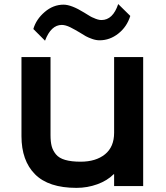

<svg xmlns="http://www.w3.org/2000/svg" viewBox="-20 -909 810 939"><path d="M680.2 -629.9V1H538.1V-57.1H536.1Q504.4 -25.4 455.8 -7.8Q407.2 9.8 354 9.8Q217.3 9.8 151.1 -56.9Q85 -123.5 85 -243.2V-629.9H227.1V-248Q227.1 -215.8 232.7 -194.3Q238.3 -172.9 253.4 -154.3Q268.6 -135.7 298.6 -127Q328.6 -118.2 374 -118.2Q448.7 -118.2 493.4 -154.3Q538.1 -190.4 538.1 -259.8V-629.9ZM558.1 -889.2 617.2 -831.1Q600.6 -777.8 558.8 -744.9Q517.1 -711.9 466.8 -711.9Q449.7 -711.9 430.9 -718.5Q412.1 -725.1 399.7 -731.9Q387.2 -738.8 368.2 -751Q364.7 -752.9 348.4 -762.5Q332 -772 323.2 -775.9Q299.8 -787.1 282.2 -787.1Q229.5 -787.1 200.2 -710L143.1 -767.1Q156.7 -814.5 198.5 -850.3Q240.2 -886.2 291 -886.2Q329.1 -886.2 392.1 -847.2Q396.5 -844.7 406 -838.6Q415.5 -832.5 422.9 -828.4Q430.2 -824.2 437 -821.8Q459.5 -811 476.1 -811Q532.2 -811 558.1 -889.2Z"/></svg>

Font: Sinkin Sans 600 SemiBold
Style: Regular
Weight: 600
Designer: Keith Bates
Foundry: K-Type
Version: Sinkin Sans (version 1.0)  by Keith Bates   •   © 2014   www